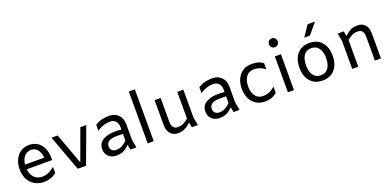

<svg xmlns="http://www.w3.org/2000/svg" viewBox="-0 -1697 5341 2624"><g transform="rotate(-20 2670.0 -385.0)"><path d="M532 -232H162Q170 -155 213.5 -109.5Q257 -64 332 -64Q377 -64 419.5 -82.5Q462 -101 506 -137H510V-49Q466 -17 423 -2.5Q380 12 331 12Q251 12 192 -23Q133 -58 101.5 -120.5Q70 -183 70 -264Q70 -341 98.5 -402.5Q127 -464 180 -499Q233 -534 304 -534Q376 -534 427.5 -498.5Q479 -463 505.5 -401Q532 -339 532 -261ZM162 -300H441Q434 -373 400.5 -417Q367 -461 305 -461Q243 -461 206 -416Q169 -371 162 -300Z M1133 -522 940 0H820L627 -522H717L882 -71L1047 -522Z M1585 0 1571 -75Q1532 -32 1486.5 -10Q1441 12 1384 12Q1313 12 1269 -28.5Q1225 -69 1225 -136Q1225 -223 1295 -264Q1365 -305 1475 -305Q1515 -305 1563 -300V-336Q1563 -390 1533.5 -422.5Q1504 -455 1457 -455Q1401 -455 1355.5 -440Q1310 -425 1262 -393V-478Q1309 -509 1358 -521.5Q1407 -534 1470 -534Q1550 -534 1600.5 -483Q1651 -432 1651 -348V-116L1673 0ZM1563 -140V-238H1471Q1320 -238 1320 -141Q1320 -105 1343 -83.5Q1366 -62 1402 -62Q1450 -62 1488 -82Q1526 -102 1563 -140Z M1836 -754H1924V0H1836Z M2479 0 2465 -73Q2419 -30 2376.5 -9Q2334 12 2277 12Q2206 12 2166.5 -35Q2127 -82 2127 -160V-522H2215V-172Q2215 -124 2237 -95.5Q2259 -67 2300 -67Q2347 -67 2382.5 -84Q2418 -101 2457 -135V-522H2545V-116L2567 0Z M3085 0 3071 -75Q3032 -32 2986.5 -10Q2941 12 2884 12Q2813 12 2769 -28.5Q2725 -69 2725 -136Q2725 -223 2795 -264Q2865 -305 2975 -305Q3015 -305 3063 -300V-336Q3063 -390 3033.5 -422.5Q3004 -455 2957 -455Q2901 -455 2855.5 -440Q2810 -425 2762 -393V-478Q2809 -509 2858 -521.5Q2907 -534 2970 -534Q3050 -534 3100.5 -483Q3151 -432 3151 -348V-116L3173 0ZM3063 -140V-238H2971Q2820 -238 2820 -141Q2820 -105 2843 -83.5Q2866 -62 2902 -62Q2950 -62 2988 -82Q3026 -102 3063 -140Z M3299 -259Q3299 -338 3328 -400.5Q3357 -463 3412 -498.5Q3467 -534 3541 -534Q3593 -534 3632 -523Q3671 -512 3706 -483V-398H3702Q3666 -428 3627.5 -441Q3589 -454 3540 -454Q3469 -454 3430.5 -399Q3392 -344 3392 -258Q3392 -175 3430.5 -121.5Q3469 -68 3539 -68Q3591 -68 3632 -84.5Q3673 -101 3713 -137H3717V-52Q3680 -17 3637.5 -2.5Q3595 12 3540 12Q3467 12 3412 -23Q3357 -58 3328 -119.5Q3299 -181 3299 -259Z M3857 -704Q3857 -732 3874.5 -750Q3892 -768 3920 -768Q3948 -768 3965.5 -750Q3983 -732 3983 -704Q3983 -676 3965.5 -658Q3948 -640 3920 -640Q3892 -640 3874.5 -658Q3857 -676 3857 -704ZM3964 -522V0H3876V-522Z M4138 -261Q4138 -385 4202 -459.5Q4266 -534 4380 -534Q4494 -534 4558 -459.5Q4622 -385 4622 -261Q4622 -137 4558 -62.5Q4494 12 4380 12Q4266 12 4202 -62.5Q4138 -137 4138 -261ZM4527 -261Q4527 -350 4490 -404Q4453 -458 4380 -458Q4307 -458 4270.5 -404Q4234 -350 4234 -261Q4234 -172 4270.5 -118Q4307 -64 4380 -64Q4453 -64 4490 -118Q4527 -172 4527 -261ZM4447 -782H4555L4423 -625H4341Z M5229 -362V0H5141V-350Q5141 -400 5120 -427.5Q5099 -455 5056 -455Q5007 -455 4973.5 -439Q4940 -423 4899 -387V0H4811V-406L4789 -522H4877L4891 -449Q4938 -494 4978.5 -514Q5019 -534 5079 -534Q5153 -534 5191 -488.5Q5229 -443 5229 -362Z"/></g></svg>

Font: AmikoRegular
Style: Regular
Weight: 400
Designer: Pablo Impallari, Rodrigo Fuenzalida, Andres Torresi
Foundry: Impallari Type
Version: Version 1.000; ttfautohint (v1.3)